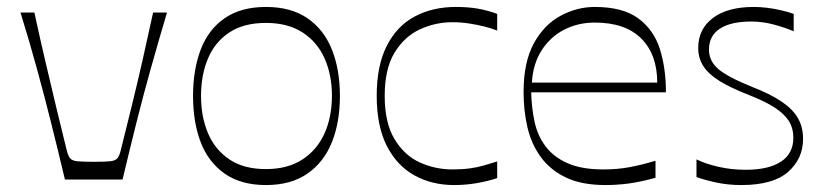

<svg xmlns="http://www.w3.org/2000/svg" viewBox="-20 -517 2380 553"><path d="M167 0Q147 -84 127.5 -162Q108 -240 86.5 -318.5Q65 -397 39 -481H79Q95 -407 110.5 -341Q126 -275 141 -212Q156 -149 172 -85Q176 -68 182 -61Q188 -54 203 -52.5Q218 -51 250 -51Q282 -51 297 -52.5Q312 -54 318 -61Q324 -68 328 -85Q344 -149 359.5 -212Q375 -275 390 -341Q405 -407 421 -481H461Q436 -397 414 -318.5Q392 -240 372.5 -162Q353 -84 333 0Z M746 16Q674 16 627 -17Q580 -50 558 -107.5Q536 -165 536 -241Q536 -316 558 -374Q580 -432 627 -464.5Q674 -497 746 -497Q818 -497 865.5 -464.5Q913 -432 936 -374Q959 -316 959 -241Q959 -165 936 -107.5Q913 -50 865.5 -17Q818 16 746 16ZM746 -30Q809 -30 851.5 -58Q894 -86 915 -133.5Q936 -181 936 -241Q936 -301 915 -348.5Q894 -396 851.5 -423.5Q809 -451 746 -451Q682 -451 640.5 -423.5Q599 -396 579 -348.5Q559 -301 559 -241Q559 -181 579 -133.5Q599 -86 640.5 -58Q682 -30 746 -30Z M1288 16Q1224 16 1173.5 -12Q1123 -40 1094 -97Q1065 -154 1065 -241Q1065 -328 1094 -385Q1123 -442 1174.5 -469.5Q1226 -497 1293 -497Q1329 -497 1357 -492Q1385 -487 1412 -477V-429Q1394 -436 1373.5 -441Q1353 -446 1330.5 -449.5Q1308 -453 1283 -453Q1234 -453 1189.5 -432.5Q1145 -412 1116.5 -365.5Q1088 -319 1088 -241Q1088 -163 1116.5 -116Q1145 -69 1189.5 -49Q1234 -29 1283 -29Q1311 -29 1333 -32Q1355 -35 1374 -40.5Q1393 -46 1412 -52V-4Q1385 5 1353 10.5Q1321 16 1288 16Z M1724 16Q1655 16 1609.5 -6Q1564 -28 1537 -65.5Q1510 -103 1499 -151Q1488 -199 1488 -252Q1488 -338 1517.5 -392Q1547 -446 1594.5 -471.5Q1642 -497 1693 -497Q1774 -497 1818.5 -464Q1863 -431 1880.5 -376Q1898 -321 1898 -251H1510Q1511 -207 1519.5 -167Q1528 -127 1551 -96Q1574 -65 1614.5 -47Q1655 -29 1718 -29Q1758 -29 1793 -35.5Q1828 -42 1868 -54V-5Q1825 7 1791 11.5Q1757 16 1724 16ZM1873 -279Q1873 -360 1827 -406Q1781 -452 1693 -452Q1645 -452 1605 -431.5Q1565 -411 1540 -372Q1515 -333 1512 -279Z M1986 -7V-58Q2012 -45 2049.5 -36.5Q2087 -28 2127 -28Q2194 -28 2229.5 -51.5Q2265 -75 2265 -120Q2265 -148 2252 -168.5Q2239 -189 2211.5 -207Q2184 -225 2138 -243Q2084 -264 2052 -284Q2020 -304 2005.5 -327Q1991 -350 1991 -379Q1991 -433 2033 -465Q2075 -497 2151 -497Q2170 -497 2190 -494.5Q2210 -492 2229.5 -487.5Q2249 -483 2266 -477V-427Q2240 -438 2208 -446.5Q2176 -455 2144 -455Q2085 -455 2053.5 -434.5Q2022 -414 2022 -374Q2022 -341 2049 -318Q2076 -295 2148 -266Q2197 -247 2229.5 -225.5Q2262 -204 2277.5 -178Q2293 -152 2293 -117Q2293 -60 2250 -22Q2207 16 2115 16Q2078 16 2044.5 9Q2011 2 1986 -7Z"/></svg>

Font: Ojuju Light
Style: Regular
Weight: 300
Designer: Chisaokwu Joboson, Mirko Velimirovic
Foundry: Udi Foundry
Version: Version 1.000